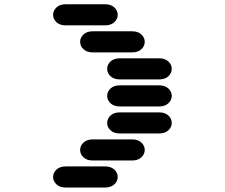

<svg xmlns="http://www.w3.org/2000/svg" viewBox="-20 -881 1040 888"><path d="M284.2 -13.7H465.8Q493.2 -13.7 508.8 -28.3Q524.4 -43 524.4 -62.5Q524.4 -82 508.8 -96.7Q493.2 -111.3 465.8 -111.3H284.2Q256.8 -111.3 241.2 -96.7Q225.6 -82 225.6 -62.5Q225.6 -43 241.2 -28.3Q256.8 -13.7 284.2 -13.7ZM409.2 -138.7H590.8Q618.2 -138.7 633.8 -153.3Q649.4 -168 649.4 -187.5Q649.4 -207 633.8 -221.7Q618.2 -236.3 590.8 -236.3H409.2Q381.8 -236.3 366.2 -221.7Q350.6 -207 350.6 -187.5Q350.6 -168 366.2 -153.3Q381.8 -138.7 409.2 -138.7ZM534.2 -263.7H715.8Q743.2 -263.7 758.8 -278.3Q774.4 -293 774.4 -312.5Q774.4 -332 758.8 -346.7Q743.2 -361.3 715.8 -361.3H534.2Q506.8 -361.3 491.2 -346.7Q475.6 -332 475.6 -312.5Q475.6 -293 491.2 -278.3Q506.8 -263.7 534.2 -263.7ZM534.2 -388.7H715.8Q743.2 -388.7 758.8 -403.3Q774.4 -418 774.4 -437.5Q774.4 -457 758.8 -471.7Q743.2 -486.3 715.8 -486.3H534.2Q506.8 -486.3 491.2 -471.7Q475.6 -457 475.6 -437.5Q475.6 -418 491.2 -403.3Q506.8 -388.7 534.2 -388.7ZM534.2 -513.7H715.8Q743.2 -513.7 758.8 -528.3Q774.4 -543 774.4 -562.5Q774.4 -582 758.8 -596.7Q743.2 -611.3 715.8 -611.3H534.2Q506.8 -611.3 491.2 -596.7Q475.6 -582 475.6 -562.5Q475.6 -543 491.2 -528.3Q506.8 -513.7 534.2 -513.7ZM409.2 -638.7H590.8Q618.2 -638.7 633.8 -653.3Q649.4 -668 649.4 -687.5Q649.4 -707 633.8 -721.7Q618.2 -736.3 590.8 -736.3H409.2Q381.8 -736.3 366.2 -721.7Q350.6 -707 350.6 -687.5Q350.6 -668 366.2 -653.3Q381.8 -638.7 409.2 -638.7ZM284.2 -763.7H465.8Q493.2 -763.7 508.8 -778.3Q524.4 -793 524.4 -812.5Q524.4 -832 508.8 -846.7Q493.2 -861.3 465.8 -861.3H284.2Q256.8 -861.3 241.2 -846.7Q225.6 -832 225.6 -812.5Q225.6 -793 241.2 -778.3Q256.8 -763.7 284.2 -763.7Z"/></svg>

Font: Sixtyfour Convergence
Style: Regular
Weight: 400
Designer: Jens Kutilek
Foundry: Jens Kutilek
Version: Version 2.001